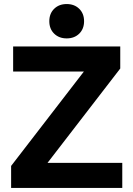

<svg xmlns="http://www.w3.org/2000/svg" viewBox="-20 -930 659 950"><path d="M35 0V-109L395 -576H45V-700H575V-591L215 -124H585V0ZM310 -740Q272 -740 248 -763.5Q224 -787 224 -825Q224 -863 248 -886.5Q272 -910 310 -910Q348 -910 372 -886.5Q396 -863 396 -825Q396 -787 372 -763.5Q348 -740 310 -740Z"/></svg>

Font: Golos Text SemiBold
Style: Regular
Weight: 600
Designer: A.Korolkova, Vitaly Kuzmin
Foundry: ParaType Ltd
Version: Version 2.004